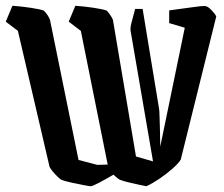

<svg xmlns="http://www.w3.org/2000/svg" viewBox="-57 -635 777 665"><path d="M156 -12Q153 -13 143 -22.5Q133 -32 124 -43Q115 -54 114 -60L5 -528L-37 -560L-14 -615Q16 -613 49.5 -608Q83 -603 95 -598Q109 -584 116 -567L215 -81L280 -64L316 -65L223 -528L181 -560L204 -615Q234 -613 267.5 -608Q301 -603 313 -598Q326 -584 334 -567L414 -93L473 -76L395 -530Q394 -541 400 -562.5Q406 -584 411 -604H437L494 -258Q495 -254 495.5 -234Q496 -214 497 -185.5Q498 -157 498 -127L583 -539L529 -555V-599Q569 -604 606 -609.5Q643 -615 654 -614Q663 -613 675.5 -600Q688 -587 692 -578L569 -82Q561 -69 540 -50.5Q519 -32 494.5 -15.5Q470 1 450 10Q444 9 425.5 5Q407 1 388 -3.5Q369 -8 359 -12Q352 -15 336 -30Q307 -13 285 -1.5Q263 10 257 10Q253 10 232 6Q211 2 188.5 -3Q166 -8 156 -12Z"/></svg>

Font: Grenze Gotisch Medium
Style: Regular
Weight: 500
Designer: Renata Polastri
Foundry: Omnibus-Type
Version: Version 1.001